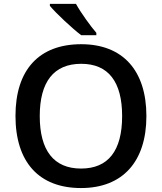

<svg xmlns="http://www.w3.org/2000/svg" viewBox="-20 -951 827 981"><path d="M472.2 -771V-783.2C443.4 -816.4 393.1 -885.7 368.2 -931.2H234.9V-920.9C266.1 -883.3 350.1 -804.7 395 -771ZM728 -357.9C728 -590.8 607.4 -725.1 395 -725.1C179.7 -725.1 59.1 -594.7 59.1 -358.9C59.1 -123 178.7 9.8 394 9.8C606.9 9.8 728 -125.5 728 -357.9ZM183.1 -357.9C183.1 -533.2 254.9 -625 395 -625C533.7 -625 604 -533.2 604 -357.9C604 -180.2 532.7 -89.8 394 -89.8C254.9 -89.8 183.1 -182.1 183.1 -357.9Z"/></svg>

Font: Open Sans 600
Style: Regular
Weight: 600
Foundry: Ascender Corporation
Version: Version 1.100;PS 001.100;hotconv 1.0.88;makeotf.lib2.5.64775